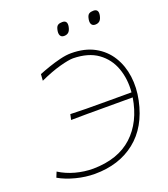

<svg xmlns="http://www.w3.org/2000/svg" viewBox="-164 -1035 1014 1159"><g transform="rotate(-20 343.0 -455.5)"><path d="M245 9Q186 9 124.8 -6.8Q63.5 -22.5 17.5 -49L31.5 -83.5Q77 -54.5 133.2 -39.2Q189.5 -24 247 -24Q406.5 -26 499.2 -111.2Q592 -196.5 616.5 -347H447Q376.5 -347 324.5 -347Q272.5 -347 220.5 -346L228 -381Q276.5 -379 328.5 -378.5Q380.5 -378 452.5 -378H620Q627.5 -461.5 602 -532.5Q576.5 -603.5 516.2 -647Q456 -690.5 358 -692Q330.5 -692 273 -676.5Q215.5 -661 141 -627L144 -668.5Q172 -680 209.8 -693Q247.5 -706 286.5 -715.5Q325.5 -725 357 -725Q445 -725 507 -691Q569 -657 605 -599Q641 -541 650.8 -468Q660.5 -395 644 -317Q610.5 -157.5 505.5 -74.2Q400.5 9 245 9ZM555 -837Q537 -837 530.2 -850.8Q523.5 -864.5 530 -890Q534.5 -908 544.8 -914Q555 -920 572 -920Q606.5 -920 599 -880Q594.5 -857 583.8 -847Q573 -837 555 -837ZM355 -837Q337 -837 330.2 -850.8Q323.5 -864.5 330 -890Q334.5 -908 344.8 -914Q355 -920 372 -920Q406.5 -920 399 -880Q394.5 -857 383.8 -847Q373 -837 355 -837Z"/></g></svg>

Font: Commissioner Flair Thin
Style: Italic
Weight: 100
Italic angle: -12°
Designer: Kostas Bartsokas
Foundry: Kostas Bartsokas
Version: Version 1.000; ttfautohint (v1.8.3)